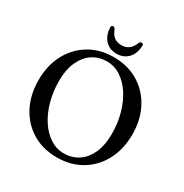

<svg xmlns="http://www.w3.org/2000/svg" viewBox="-200 -1038 1162 1211"><g transform="rotate(30 381.0 -432.5)"><path d="M379 -713.5Q481 -713.5 558.5 -666.5Q636 -619.5 679.2 -537.2Q722.5 -455 722.5 -349.5Q722.5 -242 679.2 -160Q636 -78 559 -31.8Q482 14.5 380.5 14.5Q278.5 14.5 201.5 -32.2Q124.5 -79 81.2 -161.8Q38 -244.5 38 -352Q38 -457.5 81 -539Q124 -620.5 200.8 -667Q277.5 -713.5 379 -713.5ZM608.5 -286.5Q608.5 -365 589.2 -434Q570 -503 535.5 -555.8Q501 -608.5 455 -638.5Q409 -668.5 355 -668.5Q294.5 -668.5 249 -637.5Q203.5 -606.5 178 -549Q152.5 -491.5 152.5 -412.5Q152.5 -333.5 171.8 -264Q191 -194.5 225.5 -142Q260 -89.5 306 -59.5Q352 -29.5 405.5 -29.5Q466 -29.5 511.8 -60.2Q557.5 -91 583 -148.5Q608.5 -206 608.5 -286.5ZM380 -802Q442.5 -802 467.5 -868Q474.5 -880.5 483.5 -880.5Q499 -880.5 497 -860Q493.5 -805 462 -772.5Q430.5 -740 380 -740Q330 -740 298.5 -772.5Q267 -805 263.5 -860Q262 -880.5 277 -880.5Q286 -880.5 293 -868Q306 -833 327.8 -817.5Q349.5 -802 380 -802Z"/></g></svg>

Font: Fraunces 72pt Soft
Style: Regular
Weight: 400
Version: Version 1.000;[b76b70a41]